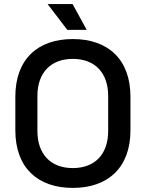

<svg xmlns="http://www.w3.org/2000/svg" viewBox="-20 -905 713 939"><path d="M336 14C508 14 618 -85 618 -268V-432C618 -615 508 -714 336 -714C164 -714 55 -615 55 -432V-268C55 -85 164 14 336 14ZM163 -264V-436C163 -548 227 -617 336 -617C445 -617 509 -548 509 -436V-264C509 -152 445 -83 336 -83C227 -83 163 -152 163 -264ZM213 -885 309 -759H404L335 -885Z"/></svg>

Font: Meta Space Medium
Style: Regular
Weight: 500
Designer: Meta Pool / Florian Karsten
Foundry: Meta Pool / Florian Karsten
Version: Version 2.000;Glyphs 3.1.1 (3137)